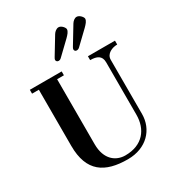

<svg xmlns="http://www.w3.org/2000/svg" viewBox="-222 -1091 1152 1248"><g transform="rotate(-30 354.0 -467.5)"><path d="M282 -778C282 -771 288 -762 299 -762C306 -762 313 -764 320 -771L416 -863C433 -880 449 -897 449 -914C449 -925 429 -952 407 -952C391 -952 375 -938 367 -925L290 -798C287 -793 282 -785 282 -778ZM419 -778C419 -771 424 -762 435 -762C442 -762 450 -764 457 -771L553 -863C570 -880 586 -897 586 -914C586 -925 565 -952 543 -952C527 -952 512 -938 504 -925L427 -798C424 -793 419 -785 419 -778ZM43 -664H94V-243C94 -48 199 17 370 17C512 17 596 -78 596 -192V-599C596 -645 645 -664 682 -664V-693H479V-664C528 -664 562 -650 562 -600V-206C562 -99 500 -13 368 -13C299 -13 231 -60 231 -176V-664H282V-693H43Z"/></g></svg>

Font: Monomakh Unicode
Style: Regular
Weight: 400
Version: Version 1.2